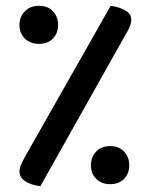

<svg xmlns="http://www.w3.org/2000/svg" viewBox="-20 -634 519 661"><path d="M361 -614Q391 -610 411.5 -598Q432 -586 432 -566Q432 -554 425.5 -539.5Q419 -525 409 -509L119 7Q87 3 67 -10Q47 -23 47 -44Q47 -54 52.5 -67Q58 -80 67 -96ZM359 0Q329 0 311 -18.5Q293 -37 293 -65Q293 -93 311 -112Q329 -131 359 -131Q390 -131 407.5 -112Q425 -93 425 -65Q425 -37 407.5 -18.5Q390 0 359 0ZM114 -483Q84 -483 65.5 -501.5Q47 -520 47 -548Q47 -576 65.5 -595Q84 -614 114 -614Q145 -614 162.5 -595Q180 -576 180 -548Q180 -520 162.5 -501.5Q145 -483 114 -483Z"/></svg>

Font: Baloo Bhaijaan 2 Medium
Style: Regular
Weight: 500
Designer: Sanskriti Dholi, Noopur Datye and Ek Type
Foundry: Ek Type
Version: Version 1.701